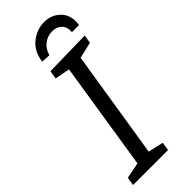

<svg xmlns="http://www.w3.org/2000/svg" viewBox="-286 -924 958 958"><g transform="rotate(-45 193.0 -444.5)"><path d="M367 -698 360 -654 274 -634 183 -63 264 -44 257 0H10L17 -44L102 -61L192 -634L113 -649L120 -693ZM386 -777Q386 -771 384 -755H334Q336 -791 317 -809.5Q298 -828 267 -828Q234 -828 208 -808Q182 -788 173 -753L125 -756Q133 -820 176 -854.5Q219 -889 271 -889Q319 -889 352.5 -859Q386 -829 386 -777Z"/></g></svg>

Font: Bitter Pro
Style: Italic
Weight: 400
Italic angle: -9°
Designer: Sol Matas, and Bitter project Authors
Foundry: Sol Matas
Version: Version 1.010